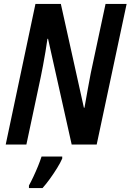

<svg xmlns="http://www.w3.org/2000/svg" viewBox="-20 -734 663 975"><path d="M9 0 160 -714H289L406 -187H409Q417 -231 425.5 -280Q434 -329 441 -363L516 -714H623L471 0H344L224 -537H221Q217 -508 211 -472Q205 -436 198.5 -401.5Q192 -367 187 -343L114 0ZM127 208Q137 190 149.5 163.5Q162 137 173 110Q184 83 191 61H296V71Q287 92 270 119.5Q253 147 233.5 174Q214 201 196 221H127Z"/></svg>

Font: Noto Sans Condensed SemiBold
Style: Italic
Weight: 600
Width: 3
Italic angle: -12°
Designer: Monotype Design Team
Foundry: Monotype Imaging Inc.
Version: Version 2.013; ttfautohint (v1.8.4.7-5d5b)